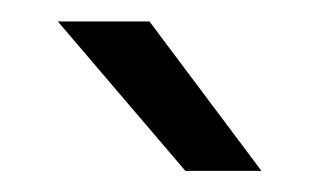

<svg xmlns="http://www.w3.org/2000/svg" viewBox="-20 -710 304 180"><path d="M153.8 -549.8 34.2 -689.9H120.1L225.1 -549.8Z"/></svg>

Font: HK Grotesk Light
Style: Regular
Weight: 300
Designer: Alfredo Marco Pradil and Stefan Peev
Foundry: Hanken Design Co.
Version: Version 1.045;PS 001.045;hotconv 1.0.88;makeotf.lib2.5.64775